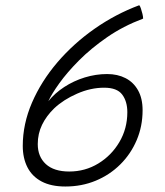

<svg xmlns="http://www.w3.org/2000/svg" viewBox="-20 -692 617 717"><path d="M514.5 -622.5Q440 -594.5 380 -553Q320 -511.5 275.2 -466.5Q230.5 -421.5 201.5 -381Q172.5 -340.5 160.5 -314Q184.5 -344 219.8 -367Q255 -390 296.5 -402.8Q338 -415.5 380 -415.5Q419 -415.5 448.8 -400.2Q478.5 -385 495.5 -354.8Q512.5 -324.5 512.5 -280.5Q512.5 -220.5 490.5 -168.8Q468.5 -117 429.2 -78Q390 -39 337.5 -17.2Q285 4.5 224 4.5Q171 4.5 135.5 -14.2Q100 -33 82.5 -67.2Q65 -101.5 65 -147Q65 -229 99.5 -308.8Q134 -388.5 194.2 -459Q254.5 -529.5 333 -584.5Q411.5 -639.5 500 -672.5Q503 -670 506.2 -660.2Q509.5 -650.5 512 -640Q514.5 -629.5 514.5 -622.5ZM182.5 -287.5Q153 -259 137 -225.8Q121 -192.5 121 -154Q121 -107 151.2 -79.2Q181.5 -51.5 238.5 -51.5Q298 -51.5 347.2 -81.5Q396.5 -111.5 426 -161.8Q455.5 -212 455.5 -273Q455.5 -313.5 436.2 -339Q417 -364.5 369 -364.5Q318.5 -364.5 267.8 -342.2Q217 -320 182.5 -287.5Z"/></svg>

Font: Grandstander Thin ExtraLight
Style: Italic
Weight: 250
Italic angle: -15°
Version: Version 1.200